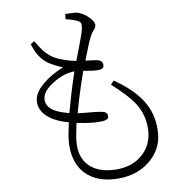

<svg xmlns="http://www.w3.org/2000/svg" viewBox="-54 -810 854 887"><g transform="rotate(-5 372.5 -366.0)"><path d="M432 25C503 25 560 4 603 -37C641 -74 660 -117 660 -166C660 -219 647 -265 621 -305C592 -350 544 -391 477 -429L463 -411C515 -372 552 -338 573 -310C602 -271 616 -228 616 -180C616 -137 602 -101 573 -71C540 -36 493 -18 432 -18C386 -18 350 -30 324 -53C295 -78 281 -115 281 -163C281 -176 283 -202 288 -241C289 -244 289 -247 289 -249C334 -244 370 -242 397 -245C413 -246 424 -249 430 -253C435 -256 437 -260 437 -267C437 -281 427 -289 407 -290C401 -291 387 -292 365 -292C338 -292 315 -292 298 -293C309 -353 323 -417 341 -486C374 -483 396 -482 405 -483C426 -484 436 -490 436 -503C436 -519 426 -528 405 -530C394 -530 378 -531 355 -532C371 -589 383 -627 392 -647C395 -654 400 -662 406 -670C412 -678 415 -685 415 -692C415 -716 363 -757 326 -757C316 -757 301 -756 281 -755L280 -731C301 -728 318 -724 332 -719C351 -712 353 -707 352 -683C351 -669 342 -634 326 -579C320 -559 316 -544 313 -534C272 -539 238 -548 211 -560C195 -568 180 -579 165 -594C156 -604 143 -620 127 -642L110 -630C126 -588 149 -558 178 -540C197 -529 220 -519 249 -510C211 -491 180 -469 155 -444C128 -417 115 -391 115 -366C115 -311 167 -270 254 -255C249 -220 246 -190 246 -166C246 -49 315 25 432 25ZM260 -297C217 -304 187 -315 170 -330C157 -341 151 -355 151 -372C151 -396 168 -421 202 -446C235 -471 268 -484 300 -487C284 -422 271 -358 260 -297Z"/></g></svg>

Font: AllPunType ExtraLight
Style: Regular
Weight: 280
Version: 1.0